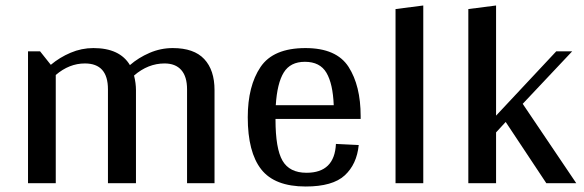

<svg xmlns="http://www.w3.org/2000/svg" viewBox="-20 -667 2127 699"><path d="M761 -339V0H661V-342Q661 -388 640 -412Q619 -436 579 -436Q519 -436 468 -392Q475 -364 475 -339V0H373V-342Q373 -436 289 -436Q232 -436 183 -394V0H82V-480H126L165 -431Q197 -458 237 -475Q277 -492 320 -492Q416 -492 453 -430Q484 -457 524.5 -474.5Q565 -492 609 -492Q686 -492 723.5 -452Q761 -412 761 -339Z M983 -234V-232Q983 -126 1008.5 -82Q1034 -38 1096 -38Q1198 -38 1203 -143L1286 -139Q1279 -69 1235 -28.5Q1191 12 1093 12Q980 12 931 -50.5Q882 -113 882 -240Q882 -354 928.5 -423Q975 -492 1092 -492Q1205 -492 1249 -423.5Q1293 -355 1293 -244V-234ZM984 -284H1195Q1192 -362 1168.5 -402Q1145 -442 1090 -442Q1037 -442 1013 -403Q989 -364 984 -284Z M1521 0H1420V-634L1521 -647Z M1969 0 1821 -223 1786 -185V0H1685V-634L1786 -647V-246L2005 -480H2063L1883 -289L2078 0Z"/></svg>

Font: Arya
Style: Regular
Weight: 400
Designer: Eduardo Rodriguez Tunni, Modular Infotech
Foundry: Eduardo Rodriguez Tunni, Modular Infotech
Version: Version 1.002